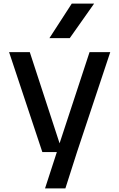

<svg xmlns="http://www.w3.org/2000/svg" viewBox="-20 -837 657 1057"><path d="M364 -627H252L375 -817H498ZM30 -550H144L308 -48L473 -550H587L404 0L340 200H228L293 0H213Z"/></svg>

Font: Edgecutting Lite Medium
Style: Medium
Weight: 500
Designer: RandomMaerks (Nguyen Gia Bao)
Version: Version 1.0